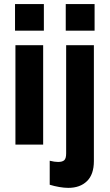

<svg xmlns="http://www.w3.org/2000/svg" viewBox="-20 -717 543 952"><path d="M56.5 -493H194V0H56.5ZM54.5 -697H197.5V-565H54.5ZM226.5 199V80Q250.5 86 268 86Q289 86 298.5 77.5Q308 69 308 43.5V-493H445.5V81.5Q445.5 148 411.2 181.2Q377 214.5 318.5 214.5Q298 214.5 273.5 210.2Q249 206 226.5 199ZM306 -697H449V-565H306Z"/></svg>

Font: HK Grotesk ExtraBold
Style: Regular
Weight: 800
Designer: Alfredo Marco Pradil
Foundry: Hanken Design Co.
Version: Version 3.001